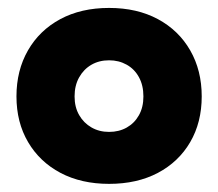

<svg xmlns="http://www.w3.org/2000/svg" viewBox="-20 -792 550 484"><path d="M255 -328.5Q185 -328.5 132.5 -356.2Q80 -384 50.8 -433.8Q21.5 -483.5 21.5 -549Q21.5 -614.5 50.5 -665Q79.5 -715.5 132 -743.8Q184.5 -772 255 -772Q325.5 -772 378 -743.8Q430.5 -715.5 459.5 -665Q488.5 -614.5 488.5 -549Q488.5 -483.5 459.5 -433.8Q430.5 -384 378 -356.2Q325.5 -328.5 255 -328.5ZM255 -459.5Q280 -459.5 299.5 -470.5Q319 -481.5 330.2 -501.5Q341.5 -521.5 341.5 -549Q341.5 -577 330.2 -597.5Q319 -618 299.2 -629Q279.5 -640 255 -640Q230 -640 210.5 -628.8Q191 -617.5 179.5 -597Q168 -576.5 168 -549Q168 -522 179.5 -502Q191 -482 210.5 -470.8Q230 -459.5 255 -459.5Z"/></svg>

Font: Hepta Slab ExtraLight ExtraBold
Style: Regular
Weight: 800
Version: Version 1.102